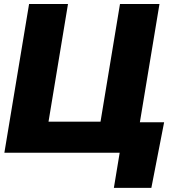

<svg xmlns="http://www.w3.org/2000/svg" viewBox="-20 -747 862 939"><path d="M782.7 -149.1 720.2 171.9H536.9L565.3 0H1.4L122.2 -727.3H312.5L217.3 -152H471.6L566.8 -727.3H759.9L664.1 -149.1Z"/></svg>

Font: Karasuma Gothic
Style: Italic
Weight: 900
Italic angle: -9.39999°
Designer: Rasmus Andersson / Ryoko Nishizuka
Foundry: Genbu
Version: Version 1.00